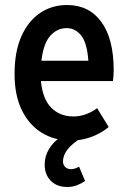

<svg xmlns="http://www.w3.org/2000/svg" viewBox="-20 -549 512 765"><path d="M38 -254Q38 -344 65.5 -405Q93 -466 140 -497.5Q187 -529 247 -529Q335 -529 384 -461.5Q433 -394 433 -269Q433 -257 432 -246Q431 -235 430 -226H143Q150 -154 184.5 -119.5Q219 -85 273 -85Q299 -85 324 -94.5Q349 -104 367 -118L413 -43Q385 -19 345.5 -4Q306 11 262 11Q197 11 146.5 -20Q96 -51 67 -110Q38 -169 38 -254ZM245 -437Q208 -437 180.5 -406.5Q153 -376 145 -307H332Q327 -378 303.5 -407.5Q280 -437 245 -437ZM158 107Q158 73 175.5 44.5Q193 16 218 0H305Q231 45 231 94Q231 108 240 116.5Q249 125 262 125Q272 125 280 122Q288 119 295 115L319 172Q305 182 287 189Q269 196 248 196Q207 196 182.5 171.5Q158 147 158 107Z"/></svg>

Font: Radio Canada Condensed Medium
Style: Regular
Weight: 500
Width: 3
Designer: Charles Daoud, Etienne Aubert Bonn, Alexandre Saumier Demers, Jacques Le Bailly
Foundry: Radio-Canada
Version: Version 2.104; ttfautohint (v1.8.4.7-5d5b);gftools[0.9.28.de